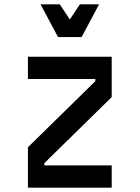

<svg xmlns="http://www.w3.org/2000/svg" viewBox="-20 -860 640 880"><path d="M108 -600H492V-415L183 -112V-102H492V0H108V-185L417 -488V-498H108ZM434 -840 354 -690H246L166 -840H254L327 -730H273L346 -840Z"/></svg>

Font: Martian Mono Condensed
Style: Regular
Weight: 400
Width: 3
Designer: Roman Shamin
Foundry: Evil Martians
Version: Version 1.000